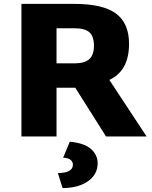

<svg xmlns="http://www.w3.org/2000/svg" viewBox="-20 -700 782 985"><path d="M90 0ZM366 -250H270V0H90V-680H362Q508 -680 575 -630.5Q642 -581 642 -475Q642 -337 541 -290L732 0H524ZM270 -375H362Q415 -375 438.5 -397Q462 -419 462 -465Q462 -513 439 -534Q416 -555 362 -555H270ZM277 188Q354 187 354 145Q354 130 342 120Q330 110 304 109L338 27Q413 34 447 64.5Q481 95 481 138Q481 194 432.5 229Q384 264 301 265Z"/></svg>

Font: Martel Sans Black
Style: Regular
Weight: 900
Designer: Dan Reynolds and Mathieu Réguer
Foundry: Dan Reynolds and Mathieu Réguer
Version: Version 1.002; ttfautohint (v1.1) -l 5 -r 5 -G 72 -x 0 -D la